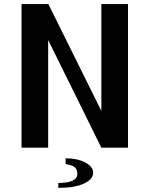

<svg xmlns="http://www.w3.org/2000/svg" viewBox="-20 -720 727 936"><path d="M85 0ZM299.8 51.8Q357.4 51.8 395.8 72.3Q434.1 92.8 434.1 122.1Q434.1 153.8 389.4 174.8Q344.7 195.8 264.2 195.8V171.9Q356.9 171.9 356.9 127.9Q356.9 105.5 344.2 95Q331.5 84.5 299.8 80.1ZM604 -700.2V0H474.1L214.8 -524.9V0H85V-700.2H214.8H215.8L474.1 -179.2V-700.2Z"/></svg>

Font: Pfennig
Style: Bold
Weight: 700
Version: Version 20120410 ; ttfautohint (v0.8)